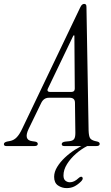

<svg xmlns="http://www.w3.org/2000/svg" viewBox="-94 -750 571 986"><path d="M-62 0Q-74 0 -74 -10Q-74 -19 -58 -23L-42 -26Q-22 -30 -7.5 -45.5Q7 -61 20 -89L319 -714Q324 -724 329 -727Q334 -730 338 -730Q343 -730 346.5 -727Q350 -724 350 -714L361 -80Q362 -52 368 -41.5Q374 -31 393 -26L406 -23Q418 -20 418 -11Q418 0 401 0H236Q223 0 223 -10Q223 -21 243 -23L263 -25Q280 -27 286.5 -36Q293 -45 293 -67L291 -222Q291 -248 264 -248H157Q131 -248 118 -222L53 -88Q26 -31 71 -25L85 -23Q100 -21 100 -11Q100 0 83 0ZM161 -278H273Q290 -278 290 -295L288 -568H283L152 -295Q148 -288 151 -283Q154 -278 161 -278ZM248 216Q224 216 204 202.5Q184 189 184 158Q184 133 199.5 107.5Q215 82 239.5 59Q264 36 292.5 18Q321 0 346 -10L354 0Q324 15 296 39.5Q268 64 250 93Q232 122 232 151Q232 170 242 178Q252 186 265 186Q287 186 309 165Q314 160 320 158Q326 156 330 162Q332 167 329.5 172Q327 177 322 182Q306 198 288.5 207Q271 216 248 216Z"/></svg>

Font: Instrument Serif
Style: Italic
Weight: 400
Italic angle: -13°
Designer: Rodrigo Fuenzalida
Foundry: fragTYPE
Version: Version 1.000; ttfautohint (v1.8.4.7-5d5b);gftools[0.9.27]